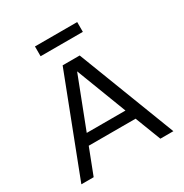

<svg xmlns="http://www.w3.org/2000/svg" viewBox="-198 -1036 1137 1189"><g transform="rotate(-30 370.0 -441.5)"><path d="M535 -184H200L129 0H41L309 -696H431L699 0H606ZM506 -259 368 -619 229 -259ZM521 -883V-813H219V-883Z"/></g></svg>

Font: Amiko
Style: Regular
Weight: 400
Designer: Pablo Impallari, Rodrigo Fuenzalida, Andres Torresi
Foundry: Impallari Type
Version: Version 1.001; ttfautohint (v1.3)